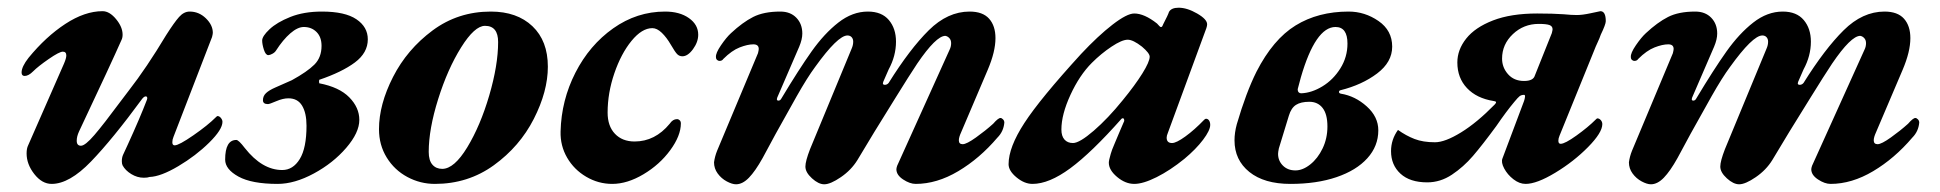

<svg xmlns="http://www.w3.org/2000/svg" viewBox="-20 -463 5033 498"><path d="M49 -65Q49 -78 53 -86L146 -298Q152 -312 152 -319Q152 -329 143 -329Q134 -329 106.5 -310Q79 -291 66 -278Q54 -266 44 -266Q36 -266 36 -275Q36 -290 54 -313Q99 -368 149.5 -401Q200 -434 246 -434Q264 -434 281 -413.5Q298 -393 298 -373Q298 -365 295 -359Q269 -300 185 -122Q179 -109 179 -98Q179 -85 190 -85Q201 -85 225 -113Q249 -141 292 -199L314 -228Q360 -287 411 -372Q432 -405 444.5 -419Q457 -433 472 -433Q496 -433 514 -415.5Q532 -398 532 -378Q532 -375 530 -367L430 -108Q427 -101 427 -94Q427 -86 433 -86Q444 -86 481.5 -112Q519 -138 540 -159Q543 -162 544 -162Q549 -162 553 -157Q557 -152 557 -147Q557 -127 522.5 -93Q488 -59 442.5 -32Q397 -5 368 -4Q363 -2 353 -2Q336 -2 320.5 -11.5Q305 -21 298 -34Q296 -38 296 -45Q296 -54 299 -61L311 -87Q343 -157 361 -204L362 -208Q362 -213 358 -213Q354 -213 349 -207Q272 -102 216 -44Q160 14 114 14Q89 14 69 -11.5Q49 -37 49 -65Z M564 -49Q564 -100 593 -100Q599 -100 615 -79Q660 -22 712 -22Q740 -22 757.5 -50.5Q775 -79 775 -137Q775 -170 763.5 -189Q752 -208 728 -208Q714 -208 696.5 -200.5Q679 -193 675 -193Q662 -193 662 -203Q662 -214 670 -221.5Q678 -229 694 -236L737 -255Q777 -277 795.5 -295.5Q814 -314 814 -344Q814 -367 801 -380Q788 -393 768 -393Q752 -393 733 -376.5Q714 -360 696 -332Q693 -327 686.5 -323.5Q680 -320 676 -320Q669 -320 664.5 -334Q660 -348 660 -358Q660 -369 679 -387Q698 -405 733 -419Q768 -433 815 -433Q875 -433 904.5 -413Q934 -393 934 -361Q934 -326 900.5 -301Q867 -276 808 -256Q807 -252 808 -247Q860 -237 886 -210.5Q912 -184 912 -152Q912 -119 878 -79.5Q844 -40 794 -13Q744 14 700 14Q633 14 598.5 -5Q564 -24 564 -49Z M963 -128Q963 -192 999.5 -263.5Q1036 -335 1102 -384Q1168 -433 1253 -433Q1321 -433 1361 -395Q1401 -357 1401 -290Q1401 -226 1364.5 -154.5Q1328 -83 1261 -34.5Q1194 14 1108 14Q1070 14 1036.5 -4Q1003 -22 983 -54.5Q963 -87 963 -128ZM1272 -354Q1272 -396 1238 -396Q1211 -396 1176 -340Q1141 -284 1116.5 -206Q1092 -128 1092 -69Q1092 -47 1101.5 -36Q1111 -25 1127 -25Q1158 -25 1192 -81Q1226 -137 1249 -215.5Q1272 -294 1272 -354Z M1434 -122Q1436 -203 1472.5 -274.5Q1509 -346 1570.5 -389.5Q1632 -433 1705 -433Q1743 -433 1767 -416Q1791 -399 1791 -373Q1791 -354 1777.5 -335.5Q1764 -317 1750 -317Q1742 -317 1736.5 -322.5Q1731 -328 1720 -347Q1709 -366 1696.5 -378Q1684 -390 1672 -390Q1645 -390 1618 -357Q1591 -324 1573.5 -273Q1556 -222 1556 -171Q1556 -136 1575 -116Q1594 -96 1626 -96Q1679 -96 1717 -142Q1725 -154 1736 -154Q1740 -154 1743 -151Q1746 -148 1746 -143Q1746 -111 1718.5 -73.5Q1691 -36 1649 -11Q1607 14 1568 14Q1532 14 1500.5 -4.5Q1469 -23 1451 -54Q1433 -85 1434 -122Z M1832 -42Q1834 -57 1840 -72L1946 -325Q1948 -333 1948 -336Q1948 -348 1934 -348Q1919 -348 1898.5 -340Q1878 -332 1856 -310Q1853 -305 1846 -305Q1843 -305 1840 -307.5Q1837 -310 1837 -315Q1836 -325 1850 -345.5Q1864 -366 1876 -377Q1906 -405 1933.5 -419Q1961 -433 2004 -433Q2030 -433 2045.5 -417Q2061 -401 2061 -376Q2061 -361 2053 -342L1996 -210L1995 -206Q1995 -202 1999 -202Q2004 -202 2007 -208Q2052 -283 2085 -329.5Q2118 -376 2154.5 -404.5Q2191 -433 2231 -433Q2267 -433 2285.5 -411Q2304 -389 2304 -355Q2304 -318 2285 -283L2271 -251L2270 -247Q2270 -243 2275 -243Q2281 -243 2285 -248Q2340 -336 2389 -384.5Q2438 -433 2495 -433Q2529 -433 2545.5 -414.5Q2562 -396 2562 -364Q2562 -329 2542 -282L2473 -120Q2467 -107 2467 -99Q2467 -89 2477 -89Q2487 -89 2511.5 -106.5Q2536 -124 2556 -142Q2569 -157 2575 -157Q2578 -157 2581.5 -153.5Q2585 -150 2585 -145Q2583 -122 2567 -106Q2521 -52 2465.5 -19Q2410 14 2355 14Q2340 14 2322.5 2.5Q2305 -9 2305 -24Q2305 -27 2307 -33L2443 -334Q2447 -342 2447 -351Q2447 -359 2442.5 -364Q2438 -369 2432 -370Q2408 -370 2359 -298Q2339 -268 2302.5 -209Q2266 -150 2248 -121L2204 -48Q2188 -22 2161 -3.5Q2134 15 2118 15Q2103 15 2086 -0.5Q2069 -16 2069 -31Q2069 -45 2081 -76L2189 -337Q2193 -346 2193 -355Q2193 -362 2189 -366.5Q2185 -371 2178 -371Q2153 -371 2094 -289Q2074 -262 2046.5 -213.5Q2019 -165 1992 -116L1958 -53Q1939 -19 1922.5 -2Q1906 15 1889 15Q1879 15 1865 7.5Q1851 0 1841.5 -13Q1832 -26 1832 -42Z M2596 -37Q2596 -81 2637 -144Q2678 -207 2784 -323Q2828 -370 2865.5 -399Q2903 -428 2922 -428Q2948 -428 2981 -402Q2989 -393 2990 -393H2992Q2994 -393 2995 -395.5Q2996 -398 2997 -400Q3010 -425 3012 -432Q3018 -443 3037 -443Q3059 -443 3085 -428Q3111 -413 3111 -400Q3111 -396 3109 -390L3009 -118Q3006 -111 3006 -106Q3006 -92 3020 -92Q3031 -92 3054.5 -109Q3078 -126 3103 -152Q3106 -155 3108 -155Q3113 -155 3116 -150.5Q3119 -146 3119 -139Q3119 -125 3100.5 -100.5Q3082 -76 3052 -51Q3015 -21 2980 -3.5Q2945 14 2922 14Q2899 14 2877.5 -4Q2856 -22 2856 -41Q2856 -47 2861 -64Q2863 -72 2871 -90.5Q2879 -109 2883 -119L2895 -147Q2896 -148 2896 -151Q2896 -155 2893.5 -156Q2891 -157 2889 -155Q2811 -67 2756 -26.5Q2701 14 2658 14Q2637 14 2616.5 -3Q2596 -20 2596 -37ZM2892 -203Q2924 -242 2943 -272.5Q2962 -303 2962 -316Q2962 -325 2942 -342Q2919 -360 2905 -360Q2890 -360 2863 -342Q2836 -324 2812 -300Q2780 -268 2756.5 -217Q2733 -166 2733 -127Q2733 -110 2741 -101Q2749 -92 2763 -92Q2780 -92 2817 -124Q2854 -156 2892 -203Z M3182 -99Q3182 -119 3188 -141Q3212 -223 3239 -277Q3282 -361 3340.5 -397Q3399 -433 3478 -433Q3520 -433 3555.5 -408.5Q3591 -384 3591 -342Q3591 -302 3552 -272.5Q3513 -243 3457 -229Q3453 -228 3453 -224.5Q3453 -221 3458 -220Q3495 -214 3525 -187Q3555 -160 3555 -125Q3555 -84 3526.5 -52.5Q3498 -21 3446.5 -3.5Q3395 14 3327 14Q3259 14 3220.5 -17Q3182 -48 3182 -99ZM3475 -350Q3475 -393 3444 -393Q3392 -393 3354 -262L3346 -232V-230Q3346 -226 3348.5 -223.5Q3351 -221 3355 -221Q3382 -222 3410 -239Q3438 -256 3456.5 -285.5Q3475 -315 3475 -350ZM3423 -135Q3423 -167 3410.5 -183Q3398 -199 3376 -199Q3354 -199 3341.5 -191Q3329 -183 3323 -163L3297 -78Q3295 -68 3295 -64Q3295 -46 3307.5 -33.5Q3320 -21 3340 -21Q3359 -21 3378.5 -36.5Q3398 -52 3410.5 -78Q3423 -104 3423 -135Z M3877 -52 3933 -201Q3935 -207 3935.5 -212Q3936 -217 3933 -217Q3926 -217 3921.5 -213.5Q3917 -210 3908 -199Q3887 -174 3861 -136Q3825 -87 3800.5 -58.5Q3776 -30 3746 -10Q3716 10 3682 10Q3637 10 3612.5 -12.5Q3588 -35 3588 -71Q3588 -101 3606 -126Q3627 -111 3649 -102.5Q3671 -94 3702 -94Q3728 -94 3769.5 -119.5Q3811 -145 3857 -192Q3865 -200 3854 -201Q3810 -208 3785 -234.5Q3760 -261 3760 -301Q3760 -334 3783 -363Q3806 -392 3852.5 -410Q3899 -428 3967 -428Q4008 -428 4036 -426Q4056 -424 4070 -424Q4084 -424 4105 -428.5Q4126 -433 4131 -434Q4145 -434 4145 -408Q4145 -400 4132 -373Q4129 -364 4124 -353.5Q4119 -343 4114 -330L4025 -111Q4022 -104 4022 -98Q4022 -90 4028 -90Q4039 -90 4069 -111.5Q4099 -133 4119 -153Q4122 -156 4123 -156Q4128 -156 4132 -151.5Q4136 -147 4136 -141Q4136 -119 4099 -81.5Q4062 -44 4014 -15Q3966 14 3937 14Q3921 14 3905.5 2Q3890 -10 3881.5 -26Q3873 -42 3877 -52ZM3961 -267 4005 -377Q4007 -385 4007 -387Q4007 -395 3999 -398Q3991 -401 3971 -401Q3932 -401 3904 -374.5Q3876 -348 3876 -311Q3876 -288 3891.5 -270.5Q3907 -253 3933 -253Q3957 -253 3961 -267Z M4205 -42Q4207 -57 4213 -72L4319 -325Q4321 -333 4321 -336Q4321 -348 4307 -348Q4292 -348 4271.5 -340Q4251 -332 4229 -310Q4226 -305 4219 -305Q4216 -305 4213 -307.5Q4210 -310 4210 -315Q4209 -325 4223 -345.5Q4237 -366 4249 -377Q4279 -405 4306.5 -419Q4334 -433 4377 -433Q4403 -433 4418.5 -417Q4434 -401 4434 -376Q4434 -361 4426 -342L4369 -210L4368 -206Q4368 -202 4372 -202Q4377 -202 4380 -208Q4425 -283 4458 -329.5Q4491 -376 4527.5 -404.5Q4564 -433 4604 -433Q4640 -433 4658.5 -411Q4677 -389 4677 -355Q4677 -318 4658 -283L4644 -251L4643 -247Q4643 -243 4648 -243Q4654 -243 4658 -248Q4713 -336 4762 -384.5Q4811 -433 4868 -433Q4902 -433 4918.5 -414.5Q4935 -396 4935 -364Q4935 -329 4915 -282L4846 -120Q4840 -107 4840 -99Q4840 -89 4850 -89Q4860 -89 4884.5 -106.5Q4909 -124 4929 -142Q4942 -157 4948 -157Q4951 -157 4954.5 -153.5Q4958 -150 4958 -145Q4956 -122 4940 -106Q4894 -52 4838.5 -19Q4783 14 4728 14Q4713 14 4695.5 2.5Q4678 -9 4678 -24Q4678 -27 4680 -33L4816 -334Q4820 -342 4820 -351Q4820 -359 4815.5 -364Q4811 -369 4805 -370Q4781 -370 4732 -298Q4712 -268 4675.5 -209Q4639 -150 4621 -121L4577 -48Q4561 -22 4534 -3.5Q4507 15 4491 15Q4476 15 4459 -0.5Q4442 -16 4442 -31Q4442 -45 4454 -76L4562 -337Q4566 -346 4566 -355Q4566 -362 4562 -366.5Q4558 -371 4551 -371Q4526 -371 4467 -289Q4447 -262 4419.5 -213.5Q4392 -165 4365 -116L4331 -53Q4312 -19 4295.5 -2Q4279 15 4262 15Q4252 15 4238 7.5Q4224 0 4214.5 -13Q4205 -26 4205 -42Z"/></svg>

Font: EB Garamond
Style: Bold Italic
Weight: 700
Italic angle: -17.2°
Designer: Georg Duffner and Octavio Pardo
Foundry: Georg Duffner
Version: Version 1.000